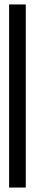

<svg xmlns="http://www.w3.org/2000/svg" viewBox="-20 -731 164 864"><path d="M21 113H96V-711H21Z"/></svg>

Font: Anybody Condensed
Style: Regular
Weight: 400
Width: 3
Designer: Tyler Finck
Foundry: Etcetera Type Company
Version: Version 1.113;gftools[0.9.25]